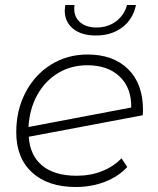

<svg xmlns="http://www.w3.org/2000/svg" viewBox="-20 -744 634 768"><path d="M552 -304 551 -283 95 -197Q100 -122 149 -81.5Q198 -41 287 -41Q342 -41 388.5 -59.5Q435 -78 466 -111L489 -76Q454 -38 400 -17Q346 4 283 4Q172 4 108.5 -54Q45 -112 45 -215Q45 -303 82 -374Q119 -445 184 -485.5Q249 -526 330 -526Q433 -526 492.5 -467.5Q552 -409 552 -304ZM94 -236 505 -314Q506 -393 458.5 -438Q411 -483 329 -483Q264 -483 212 -451.5Q160 -420 129 -364Q98 -308 94 -236ZM239 -702Q239 -708 241 -724H278Q277 -719 277 -708Q277 -675 301 -654.5Q325 -634 366 -634Q411 -634 444 -658.5Q477 -683 488 -724H524Q512 -667 469 -634.5Q426 -602 364 -602Q306 -602 272.5 -629Q239 -656 239 -702Z"/></svg>

Font: Montserrat Alternates Light
Style: Italic
Weight: 300
Italic angle: -11.3°
Designer: Julieta Ulanovsky
Foundry: Julieta Ulanovsky
Version: Version 7.200